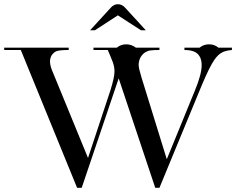

<svg xmlns="http://www.w3.org/2000/svg" viewBox="-36 -894 1124 914"><path d="M291 -667V-656Q247 -656 232 -650Q220 -645 210 -631Q202 -617 202 -601Q202 -579 218 -544L383 -142L489 -462Q509 -525 509 -554Q509 -576 501 -598Q500 -599 497 -608Q494 -617 489 -628L477 -656H409V-667H520Q539 -683 565 -683Q590 -683 611 -667H723V-656Q709 -656 698.5 -655.5Q688 -655 681 -654Q669 -653 657 -646Q643 -638 633 -621Q624 -604 624 -585Q624 -569 638 -524L758 -136L893 -466Q924 -541 924 -584Q924 -627 895 -645Q876 -656 842 -656V-667H914Q933 -683 959 -683Q985 -683 1004 -667H1068V-656Q1035 -653 1019 -643Q1002 -634 985 -610Q973 -593 958 -562.5Q943 -532 924 -487L723 0H703L529 -521L353 0H331L63 -656H-16V-667ZM491 -857Q506 -874 525 -874Q545 -874 560 -857L658 -750H635L525 -821L416 -750H393L491 -857Z"/></svg>

Font: Wachinanga
Style: Regular
Weight: 400
Designer: deFharo
Foundry: deFharo
Version: Wachinanga: Version 2.001 2013